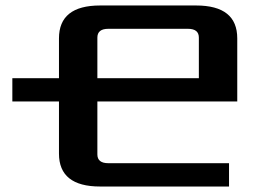

<svg xmlns="http://www.w3.org/2000/svg" viewBox="-20 -680 960 700"><path d="M25 -310V-395H195V-540Q195 -660 345 -660H695Q845 -660 845 -540V-310H335V-117Q335 -85 375 -85H815V0H345Q195 0 195 -120V-310ZM335 -395H705V-543Q705 -575 665 -575H375Q335 -575 335 -543Z"/></svg>

Font: Xolonium
Style: Regular
Weight: 400
Designer: Severin Meyer
Version: Version 4.2